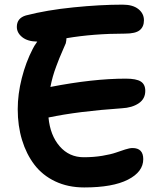

<svg xmlns="http://www.w3.org/2000/svg" viewBox="-20 -780 712 835"><path d="M346.2 35.2Q275.9 35.2 220.2 8.8Q164.6 -17.6 129.4 -64Q94.2 -110.4 75.7 -171.6Q57.1 -232.9 57.1 -305.2Q57.1 -370.6 74.7 -439.9Q92.3 -509.3 122.1 -566.9Q127.4 -578.6 142.1 -599.1Q100.1 -599.6 76.7 -618.4Q53.2 -637.2 53.2 -663.1Q53.2 -701.2 92.8 -712.9Q183.1 -736.3 299.6 -748Q416 -759.8 513.2 -759.8Q557.6 -759.8 581.8 -740.5Q606 -721.2 606 -691.9Q606 -663.6 587.6 -648.7Q569.3 -633.8 523.9 -633.8Q386.2 -633.8 269 -613.8Q269 -605 266.1 -591.8Q264.6 -588.4 253.7 -563.2Q242.7 -538.1 238 -526.4Q233.4 -514.6 224.6 -491.5Q215.8 -468.3 209.7 -446.5Q203.6 -424.8 199.2 -401.9Q384.8 -438 526.9 -438Q572.8 -438 592.3 -425.5Q611.8 -413.1 611.8 -384.8Q611.8 -350.1 583.3 -330.8Q554.7 -311.5 509.8 -309.1Q318.4 -295.9 190.9 -269Q198.2 -191.4 239.5 -143.8Q280.8 -96.2 344.2 -96.2Q387.7 -96.2 425.3 -102.5Q462.9 -108.9 483.6 -116.2Q504.4 -123.5 524.2 -129.9Q543.9 -136.2 556.2 -136.2Q603 -136.2 603 -87.9Q603 -32.7 536.6 1.2Q470.2 35.2 346.2 35.2Z"/></svg>

Font: Shantell Sans Irregular Bouncy
Style: Regular
Weight: 600
Designer: Stephen Nixon, Anya Danilova, Shantell Martin
Foundry: Arrow Type
Version: Version 1.006;[9816181b4]